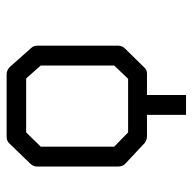

<svg xmlns="http://www.w3.org/2000/svg" viewBox="-21 -496 582 580"><g transform="rotate(-90 270.0 -206.0)"><path d="M67 -407 128 -470Q135 -477 148 -477H336Q348 -477 358 -467L414 -404Q422 -396 422 -385V-140Q422 -128 413 -119L355 -60Q349 -53 337.5 -53H334H273V65H268H213V-53H148Q137.5 -53 128 -60L66 -118Q57 -126 57 -140V-387Q57 -397 67 -407ZM117 -374V-152L160 -110H322L362 -152V-374L323 -418H160Z"/></g></svg>

Font: IBM 3270
Style: Regular
Weight: 400
Monospace: yes
Version: Version 2.3.1